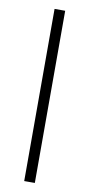

<svg xmlns="http://www.w3.org/2000/svg" viewBox="-85 -763 373 799"><g transform="rotate(10 101.5 -364.0)"><path d="M123.5 -727.5V0H78.6V-727.5Z"/></g></svg>

Font: Inter Display Extra Light
Style: Regular
Weight: 200
Designer: Rasmus Andersson
Foundry: rsms
Version: Version 4.000;git-4fc901f